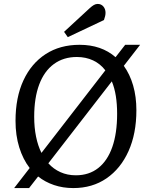

<svg xmlns="http://www.w3.org/2000/svg" viewBox="-20 -943 755 977"><path d="M52 14 131 -88Q97 -132 78 -193Q59 -254 59 -328Q59 -447 99 -533.5Q139 -620 212 -667.5Q285 -715 385 -715Q496 -715 568 -652L617 -715H693L610 -608Q641 -565 657.5 -508Q674 -451 674 -382Q674 -263 634 -174Q594 -85 522 -35.5Q450 14 353 14Q300 14 254.5 -1.5Q209 -17 174 -45L128 14ZM366 -51Q433 -51 480 -88Q527 -125 551.5 -195Q576 -265 576 -364Q576 -413 569.5 -454Q563 -495 549 -529L226 -112Q252 -83 287.5 -67Q323 -51 366 -51ZM191 -165 516 -585Q491 -618 454 -635.5Q417 -653 371 -653Q303 -653 254 -617Q205 -581 179.5 -513Q154 -445 154 -349Q154 -294 163.5 -247.5Q173 -201 191 -165ZM436 -901Q448 -912 457.5 -917.5Q467 -923 477 -923Q495 -923 506 -910Q517 -897 517 -878Q517 -870 515 -861Q513 -852 509 -841L325 -754L306 -781Z"/></svg>

Font: Literata
Style: Italic
Weight: 400
Italic angle: -2°
Designer: Latin by Veronika Burian and Jose Scaglione. Greek by Irene Vlachou. Cyrillic by Vera Evstafieva
Foundry: TypeTogether
Version: Version 3.103;gftools[0.9.29]